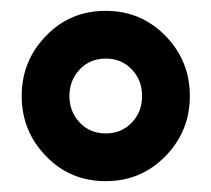

<svg xmlns="http://www.w3.org/2000/svg" viewBox="-20 -727 389 354"><path d="M175 -707Q109 -707 65 -661Q20 -615 20 -550Q20 -485 65 -439Q109 -393 175 -393Q240 -393 285 -439Q330 -485 330 -550Q330 -615 285 -661Q240 -707 175 -707ZM175 -619Q204 -619 223 -599Q242 -579 242 -550Q242 -521 223 -501Q204 -481 175 -481Q146 -481 127 -501Q108 -521 108 -550Q108 -579 127 -599Q146 -619 175 -619Z"/></svg>

Font: Unageo
Style: Bold
Weight: 700
Designer: Richard Sepsi
Foundry: Richard Sepsi
Version: Version 2.000